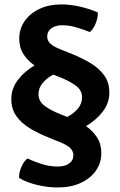

<svg xmlns="http://www.w3.org/2000/svg" viewBox="-20 -716 531 848"><path d="M427.5 -40Q427.5 3.5 403.5 37.8Q379.5 72 336.2 92Q293 112 235 112Q190.5 112 143.8 100.8Q97 89.5 64.5 70Q63 47.5 74.5 21.5Q86 -4.5 101 -16Q127 -4 162.2 7.8Q197.5 19.5 235.5 19.5Q266.5 19.5 285.2 6.2Q304 -7 304 -30Q304 -49 290 -62.2Q276 -75.5 250 -86L192.5 -109.5Q149 -127 112 -149.2Q75 -171.5 52.5 -202.8Q30 -234 30 -279Q30 -325 59 -363Q88 -401 132.5 -427Q102.5 -447.5 83.8 -476.5Q65 -505.5 65 -545Q65 -588.5 88.8 -622.8Q112.5 -657 154.5 -676.8Q196.5 -696.5 250.5 -696.5Q293 -696.5 336.5 -686Q380 -675.5 412 -661Q413 -638.5 402.5 -612.5Q392 -586.5 376.5 -574.5Q348.5 -586 317 -595.2Q285.5 -604.5 254.5 -604.5Q225.5 -604.5 207 -591Q188.5 -577.5 188.5 -555Q188.5 -536 202.5 -523.2Q216.5 -510.5 242.5 -500L300.5 -476.5Q343.5 -459 380.5 -436.8Q417.5 -414.5 440.2 -383.2Q463 -352 463 -307Q463 -261 433.8 -223Q404.5 -185 360 -159Q390 -138 408.8 -108.8Q427.5 -79.5 427.5 -40ZM250.5 -210 277 -199.5Q304.5 -213.5 323.5 -235.8Q342.5 -258 342.5 -286Q342.5 -318.5 313 -339.2Q283.5 -360 242 -376L215.5 -386.5Q188 -372.5 169 -350.2Q150 -328 150 -300Q150 -268 178.5 -247.5Q207 -227 250.5 -210Z"/></svg>

Font: Signika Negative SemiBold
Style: Regular
Weight: 600
Designer: Anna Giedryś
Foundry: Anna Giedryś
Version: Version 2.000; ttfautohint (v1.8.3) -l 8 -r 50 -G 200 -x 9 -